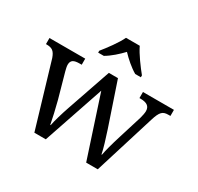

<svg xmlns="http://www.w3.org/2000/svg" viewBox="-161 -958 1184 1149"><g transform="rotate(30 431.0 -383.0)"><path d="M297 -606H336C374 -628 414 -664 444 -696C474 -664 515 -628 553 -606H592V-619C561 -657 513 -721 492 -766H397C376 -721 328 -657 297 -619ZM206 0H285L427 -418L564 0H644L773 -416C793 -482 809 -494 848 -494H861V-536H647V-494H654C698 -494 720 -479 720 -445C720 -434 716 -412 711 -395L661 -234C641 -170 628 -121 622 -88H619C613 -121 592 -189 576 -237L476 -533H413L309 -231C292 -182 274 -121 268 -88H265C259 -121 243 -193 230 -241L183 -409C179 -424 175 -441 175 -452C175 -485 195 -494 235 -494H248V-536H1V-494H4C43 -494 60 -483 75 -441Z"/></g></svg>

Font: Noto Serif Thai
Style: Regular
Weight: 400
Designer: Monotype Design Team
Foundry: Monotype Imaging Inc.
Version: Version 1.901